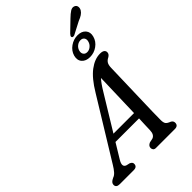

<svg xmlns="http://www.w3.org/2000/svg" viewBox="-338 -1164 1276 1276"><g transform="rotate(-45 300.0 -526.0)"><path d="M112 -114Q84.5 -68 118 -57L142 -51.5Q161.5 -43 161 -28Q161 0 128.5 0H-2.5Q-35.5 0 -35.5 -26Q-35 -37 -28 -45Q-21 -53 -3 -61.5Q12 -66 26.5 -82.5Q41 -99 55 -122.5L313 -543Q364.5 -629 416 -667.8Q467.5 -706.5 517.5 -706.5Q539.5 -706.5 549.2 -698.8Q559 -691 559 -679Q559 -660.5 538 -649Q522 -641.5 513 -627.8Q504 -614 503.5 -587Q502.5 -549.5 501 -499.2Q499.5 -449 498 -393.5Q496.5 -338 494.8 -283.8Q493 -229.5 492 -184Q491 -138.5 491 -108.5Q491 -86 498 -74.8Q505 -63.5 531 -53.5Q547 -45 547 -28Q546.5 0 515 0H337.5Q324.5 0 318.2 -7.2Q312 -14.5 312 -25Q312 -44.5 335.5 -54.5L364 -60.5Q392 -70 393 -111.5Q393.5 -132 394.5 -159.2Q395.5 -186.5 397 -218.5H175.5ZM354.5 -512 205 -267H398.5Q401 -346 403.5 -432.5Q406 -519 408 -587.5Q396 -574.5 382.8 -555.8Q369.5 -537 354.5 -512ZM545 -1011Q567.5 -1033 585.5 -1044.5Q603.5 -1056 620 -1049Q633.5 -1043.5 636.2 -1029.8Q639 -1016 631 -1001Q622.5 -987 608 -977.5Q593.5 -968 571.5 -959.5L483 -913.5Q476.5 -911.5 470.5 -912Q464.5 -912.5 462 -918Q460 -923.5 463.8 -929.8Q467.5 -936 472.5 -941ZM455.5 -736.5Q417.5 -736.5 397.5 -759Q377.5 -781.5 387 -818Q397 -853.5 429 -876Q461 -898.5 498.5 -898.5Q537 -898.5 556.5 -875.5Q576 -852.5 566.5 -818Q557 -782 525.2 -759.2Q493.5 -736.5 455.5 -736.5ZM489.5 -861.5Q471 -861.5 455.2 -849Q439.5 -836.5 434.5 -817.5Q429.5 -798.5 438.2 -785.8Q447 -773 465.5 -773Q483.5 -773 499 -785.8Q514.5 -798.5 519.5 -817.5Q525 -836.5 516.2 -849Q507.5 -861.5 489.5 -861.5Z"/></g></svg>

Font: Fraunces 144pt S100
Style: Italic
Weight: 400
Italic angle: -16°
Version: Version 1.000; ttfautohint (v1.8.3)